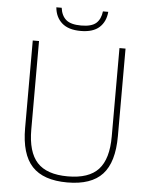

<svg xmlns="http://www.w3.org/2000/svg" viewBox="-61 -980 809 1039"><g transform="rotate(5 343.0 -460.5)"><path d="M343.5 9Q213.5 9 152.2 -56.8Q91 -122.5 91 -264.5V-740H125V-259.5Q125 -137.5 177 -80.8Q229 -24 343.5 -24Q458 -24 510 -80.8Q562 -137.5 562 -259.5V-740H595V-264.5Q595 -122.5 534.2 -56.8Q473.5 9 343.5 9ZM344.5 -814Q277.5 -814 242.2 -845.5Q207 -877 202.5 -930H231.5Q237 -887.5 262.5 -865.5Q288 -843.5 344.5 -843.5Q401 -843.5 425.8 -865.5Q450.5 -887.5 455.5 -930H484.5Q480 -876.5 445.8 -845.2Q411.5 -814 344.5 -814Z"/></g></svg>

Font: Encode Sans Th
Style: Regular
Weight: 100
Designer: Multiple Designers
Foundry: Impallari Type
Version: Version 3.002; ttfautohint (v1.8.3) -l 8 -r 50 -G 200 -x 14 